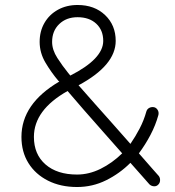

<svg xmlns="http://www.w3.org/2000/svg" viewBox="-20 -735 700 770"><path d="M289 15Q223 15 172.5 -10.5Q122 -36 94 -81Q66 -126 66 -186Q66 -319 218 -408L214 -411Q186 -444 162.5 -483.5Q139 -523 139 -567Q139 -610 158.5 -643.5Q178 -677 212.5 -696Q247 -715 291 -715Q359 -715 401.5 -674.5Q444 -634 444 -571Q444 -473 295 -393Q323 -361 358.5 -321Q394 -281 431.5 -239Q469 -197 503 -158Q523 -187 540 -219.5Q557 -252 567 -288Q570 -298 579 -302.5Q588 -307 598 -305Q606 -303 611 -296Q616 -289 616 -281Q616 -276 615 -273Q604 -233 583.5 -194Q563 -155 537 -120Q571 -81 593.5 -55.5Q616 -30 617 -29Q622 -22 622 -13Q622 -1 614 6Q607 13 596.5 12Q586 11 579 4Q578 3 557 -21Q536 -45 503 -82Q460 -39 405.5 -12Q351 15 289 15ZM289 -35Q337 -35 383.5 -58Q430 -81 470 -120Q434 -161 394 -206Q354 -251 316.5 -294Q279 -337 251 -370Q116 -294 116 -186Q116 -116 162.5 -75.5Q209 -35 289 -35ZM262 -432Q394 -499 394 -571Q394 -614 366 -640Q338 -666 291 -666Q246 -666 217.5 -638.5Q189 -611 189 -567Q189 -535 210 -502.5Q231 -470 253 -443Z"/></svg>

Font: Kurewa Gothic CJK TC Regular
Style: Regular
Weight: 400
Designer: Max Yao
Foundry: Max-Everyday
Version: Version 1.071; ttfautohint (v1.8.3)